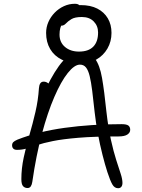

<svg xmlns="http://www.w3.org/2000/svg" viewBox="-20 -987 753 1016"><path d="M605 9Q586 9 574.5 -11Q563 -31 548 -77Q536 -114 522.5 -167Q509 -220 498 -279Q487 -338 481 -392Q474 -458 468 -506Q462 -554 454.5 -584.5Q447 -615 435 -630Q423 -645 403 -645Q374 -645 338.5 -600.5Q303 -556 267.5 -474Q232 -392 201.5 -278Q171 -164 151 -25Q149 -10 143 -1Q137 8 126 8Q111 8 102 -2Q93 -12 93 -39Q93 -95 105.5 -153.5Q118 -212 135.5 -272Q153 -332 167.5 -394.5Q182 -457 186 -520Q187 -536 193 -545.5Q199 -555 211 -555Q223 -555 233.5 -547.5Q244 -540 252 -526L223 -519Q271 -617 312.5 -663.5Q354 -710 403 -710Q457 -710 482.5 -676.5Q508 -643 520 -574Q532 -505 543 -397Q553 -310 567 -247Q581 -184 595 -140.5Q609 -97 618.5 -68Q628 -39 628 -19Q628 -6 622 1.5Q616 9 605 9ZM70 -194Q57 -194 50.5 -200.5Q44 -207 44 -218Q44 -228 50 -234.5Q56 -241 72 -248Q181 -291 322 -310.5Q463 -330 623 -330Q650 -330 659.5 -322.5Q669 -315 669 -300Q669 -285 654 -275Q639 -265 607 -265Q479 -265 395.5 -258Q312 -251 260 -240.5Q208 -230 176 -219Q144 -208 120.5 -201Q97 -194 70 -194ZM406 -651Q348 -651 307.5 -671Q267 -691 245.5 -727.5Q224 -764 224 -813Q224 -843 236 -870.5Q248 -898 269.5 -920Q291 -942 318.5 -954.5Q346 -967 376 -967Q393 -967 399.5 -959.5Q406 -952 406 -937Q406 -927 398.5 -920Q391 -913 371 -906Q328 -890 311.5 -866Q295 -842 295 -804Q295 -763 324 -738.5Q353 -714 398 -714Q448 -714 473.5 -740Q499 -766 499 -815Q499 -850 476 -873.5Q453 -897 413 -897Q376 -897 357.5 -885.5Q339 -874 328.5 -862.5Q318 -851 304 -851Q291 -851 285 -855Q279 -859 279 -873Q279 -909 312.5 -934.5Q346 -960 407 -960Q459 -960 495 -941.5Q531 -923 550.5 -890Q570 -857 570 -813Q570 -767 548.5 -730Q527 -693 490 -672Q453 -651 406 -651Z"/></svg>

Font: Shantell Sans Light
Style: Regular
Weight: 300
Designer: Stephen Nixon, Anya Danilova, Shantell Martin
Foundry: Arrow Type
Version: Version 1.011;[c5ecc13dd]